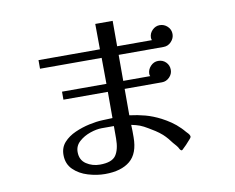

<svg xmlns="http://www.w3.org/2000/svg" viewBox="-79 -829 1159 945"><g transform="rotate(-10 500.0 -357.0)"><path d="M456 -214H395Q369 -214 337 -203Q305 -192 281.5 -171Q258 -150 258 -119Q258 -79 288 -59Q318 -39 356 -39Q416 -39 436 -68Q456 -97 456 -152ZM819 -610Q819 -589 803 -572Q787 -555 765 -555H540V-425H675Q672 -431 672 -436Q672 -458 688 -475Q704 -492 726 -492Q749 -492 764.5 -476.5Q780 -461 780 -438Q780 -417 764 -401Q748 -385 727 -385H540V-253Q581 -248 618 -238Q655 -228 694 -208Q717 -196 739 -181Q761 -166 782 -145Q786 -141 791.5 -135Q797 -129 801 -124Q806 -119 810.5 -114Q815 -109 817 -104Q822 -96 812 -86Q803 -75 789.5 -61Q776 -47 768 -40Q762 -35 755 -46Q750 -57 742 -66Q734 -75 728 -82Q721 -92 710 -105Q699 -118 687 -129Q671 -143 654 -154Q637 -165 623 -173Q600 -187 583 -193.5Q566 -200 541 -205Q542 -192 542 -174.5Q542 -157 542 -143Q542 -62 498 -25.5Q454 11 373 11Q332 11 288.5 -2Q245 -15 216 -43.5Q187 -72 187 -117Q187 -154 209.5 -179Q232 -204 267 -219.5Q302 -235 339 -243Q376 -251 405 -252Q418 -253 430.5 -253Q443 -253 456 -254V-385H234V-425H456L455 -555H147V-598H454L453 -725H540V-598H714Q711 -604 711 -610Q711 -632 727 -648Q743 -664 764 -664Q786 -664 802.5 -648.5Q819 -633 819 -610Z"/></g></svg>

Font: Kaisei Opti
Style: Regular
Weight: 400
Designer: Font-Kai, 金井和夫
Foundry: KAZUO KANAI
Version: Version 5.003